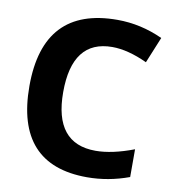

<svg xmlns="http://www.w3.org/2000/svg" viewBox="-82 -796 796 879"><g transform="rotate(10 316.0 -357.0)"><path d="M380.5 9.8Q48.8 9.8 48.8 -356.2Q48.8 -724.1 393.7 -724.1Q502.4 -724.1 605 -677.1L555.1 -555.6Q464.7 -597.6 392.1 -597.6Q205.9 -597.6 205.9 -355.2Q205.9 -116.3 398.1 -116.3Q474.4 -116.3 575.4 -154.6V-25.5Q479.4 9.8 380.5 9.8Z"/></g></svg>

Font: Nokora
Style: Regular
Weight: 400
Designer: Danh Hong
Foundry: Danh Hong
Version: Version 9.000